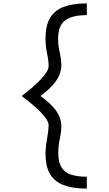

<svg xmlns="http://www.w3.org/2000/svg" viewBox="-20 -965 640 1130"><path d="M491 145Q410 145 356 125Q302 105 275 60Q248 15 248 -61Q248 -89 252.5 -119Q257 -149 261.5 -178Q266 -207 266 -229Q266 -255 226.5 -297.5Q187 -340 108 -400Q186 -460 226 -504.5Q266 -549 266 -575Q266 -610 257 -650Q248 -690 248 -739Q248 -815 275 -860Q302 -905 356 -925Q410 -945 491 -945V-876Q406 -876 364 -845.5Q322 -815 322 -735Q322 -702 327 -677.5Q332 -653 336.5 -631Q341 -609 341 -585Q341 -532 309 -487.5Q277 -443 218 -400Q277 -358 309 -315Q341 -272 341 -219Q341 -196 336.5 -173Q332 -150 327.5 -124.5Q323 -99 323 -64Q323 -11 341.5 19.5Q360 50 397.5 62.5Q435 75 491 75Z"/></svg>

Font: Victor Mono Thin
Style: Regular
Weight: 400
Monospace: yes
Version: Version 1.561;gftools[0.9.30]